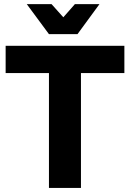

<svg xmlns="http://www.w3.org/2000/svg" viewBox="-20 -926 641 946"><path d="M361.8 -757.8H221.2L111.8 -905.8H233.9L292 -840.8L349.1 -905.8H470.2ZM7.8 -700.2H592.8V-565.9H378.9V0H221.2V-565.9H7.8Z"/></svg>

Font: Montserrat arm SemiBold
Style: Regular
Weight: 600
Designer: Julieta Ulanovsky
Foundry: Julieta Ulanovsky
Version: Version 6.000;PS 006.000;hotconv 1.0.88;makeotf.lib2.5.64775